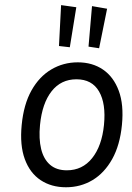

<svg xmlns="http://www.w3.org/2000/svg" viewBox="-20 -740 531 770"><path d="M244.5 11Q186 11 143 -17.5Q100 -46 79.5 -101.8Q59 -157.5 67 -239Q75 -321.5 106.2 -377.2Q137.5 -433 185.8 -461.5Q234 -490 292 -490Q350.5 -490 393 -461Q435.5 -432 456.2 -376.2Q477 -320.5 469 -239Q461 -157.5 429.8 -101.8Q398.5 -46 350.8 -17.5Q303 11 244.5 11ZM248 -57Q310.5 -57 349.5 -105.8Q388.5 -154.5 397 -239Q405.5 -324.5 377.2 -373.2Q349 -422 286.5 -422Q224.5 -422 186.8 -373.8Q149 -325.5 140.5 -239Q135 -183.5 145 -142.5Q155 -101.5 180.8 -79.2Q206.5 -57 248 -57ZM377.5 -546.5 335 -553 349 -715.5 409.5 -705ZM260 -550.5 216.5 -555.5 225 -719.5 286 -711Z"/></svg>

Font: Karla
Style: Italic
Weight: 400
Italic angle: -8°
Designer: Jonathan Pinhorn
Version: Version 2.004;gftools[0.9.33]